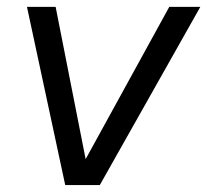

<svg xmlns="http://www.w3.org/2000/svg" viewBox="-20 -536 600 556"><path d="M269 0H168.9L58.1 -516.1H141.1L228 -75.2L470.2 -516.1H560.1Z"/></svg>

Font: Creato Display
Style: Italic
Weight: 400
Italic angle: -10°
Version: Version 1.000